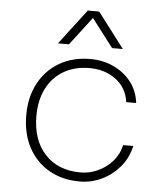

<svg xmlns="http://www.w3.org/2000/svg" viewBox="-55 -826 760 887"><g transform="rotate(5 325.0 -383.0)"><path d="M348 12Q266 12 204.5 -23.5Q143 -59 109 -123Q75 -187 75 -272Q75 -357 109.5 -421Q144 -485 205.5 -520.5Q267 -556 348 -556Q406 -556 455 -533.5Q504 -511 536.5 -470Q569 -429 576 -372H530Q521 -438 470 -476Q419 -514 348 -514Q279 -514 228 -484Q177 -454 149.5 -400Q122 -346 122 -272Q122 -161 182.5 -95.5Q243 -30 348 -30Q389 -30 427.5 -47.5Q466 -65 494.5 -97Q523 -129 533 -173H580Q567 -115 531.5 -74Q496 -33 448 -10.5Q400 12 348 12ZM192 -615 316 -778H369L493 -615H443L343 -746L243 -615Z"/></g></svg>

Font: Azeret Mono Thin
Style: Regular
Weight: 100
Designer: Martin Vácha
Foundry: Displaay
Version: Version 1.002